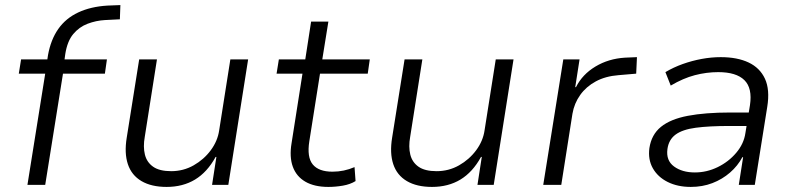

<svg xmlns="http://www.w3.org/2000/svg" viewBox="-20 -728 3126 756"><path d="M88 0 158 -438H54L63 -494H182L164 -478L169 -511Q180 -572 209.5 -614Q239 -656 288 -679Q337 -702 403 -706L454 -708L452 -652L393 -649Q358 -647 325 -634.5Q292 -622 268.5 -594Q245 -566 237 -515L233 -486L225 -494H401L393 -438H228L158 0Z M636 8Q576 8 537 -15Q498 -38 483.5 -81.5Q469 -125 479 -186L528 -494H598L550 -189Q543 -150 550.5 -119.5Q558 -89 583 -71.5Q608 -54 654 -54Q702 -54 742.5 -77Q783 -100 810 -136.5Q837 -173 843 -215L887 -494H957L879 0H815L832 -110H829Q796 -50 748 -21Q700 8 636 8Z M1273 8Q1218 8 1182.5 -12.5Q1147 -33 1133 -71.5Q1119 -110 1128 -164L1171 -438H1069L1078 -494H1182L1205 -643H1273L1249 -494H1436L1428 -438H1240L1198 -172Q1188 -109 1211.5 -80.5Q1235 -52 1289 -52Q1312 -52 1333.5 -56.5Q1355 -61 1376 -70L1380 -15Q1359 -2 1330 3Q1301 8 1273 8Z M1681 8Q1621 8 1582 -15Q1543 -38 1528.5 -81.5Q1514 -125 1524 -186L1573 -494H1643L1595 -189Q1588 -150 1595.5 -119.5Q1603 -89 1628 -71.5Q1653 -54 1699 -54Q1747 -54 1787.5 -77Q1828 -100 1855 -136.5Q1882 -173 1888 -215L1932 -494H2002L1924 0H1860L1877 -110H1874Q1841 -50 1793 -21Q1745 8 1681 8Z M2119 0 2198 -494H2262L2245 -385H2248Q2273 -435 2324.5 -466Q2376 -497 2441 -501L2488 -503L2485 -438L2415 -432Q2364 -428 2326 -407.5Q2288 -387 2264.5 -354Q2241 -321 2234 -280L2190 0Z M2700 8Q2648 8 2609 -11.5Q2570 -31 2550.5 -65.5Q2531 -100 2537 -145Q2545 -198 2582.5 -228.5Q2620 -259 2688.5 -272Q2757 -285 2855 -285H2941L2933 -232H2853Q2772 -232 2719.5 -225Q2667 -218 2640 -198Q2613 -178 2608 -141Q2602 -96 2634 -72.5Q2666 -49 2716 -49Q2763 -49 2806 -70Q2849 -91 2879 -126.5Q2909 -162 2915 -204L2933 -314Q2943 -381 2911 -412.5Q2879 -444 2808 -444Q2762 -444 2716 -432Q2670 -420 2621 -391L2600 -444Q2632 -463 2668.5 -476Q2705 -489 2743 -496Q2781 -503 2818 -503Q2883 -503 2927.5 -482Q2972 -461 2992 -418Q3012 -375 3001 -307L2952 0H2889L2906 -109H2903Q2885 -75 2854.5 -48.5Q2824 -22 2785 -7Q2746 8 2700 8Z"/></svg>

Font: Nunito Sans 7pt Light
Style: Italic
Weight: 300
Italic angle: -9°
Designer: Vernon Adams
Foundry: Vernon Adams
Version: Version 3.101;gftools[0.9.27]